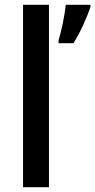

<svg xmlns="http://www.w3.org/2000/svg" viewBox="-20 -780 397 800"><path d="M184 0V-760H76V0ZM357 -760H254C250 -717 236 -651 224 -612V-600H286C316 -647 344 -712 357 -751Z"/></svg>

Font: Noto Sans Thai Medium
Style: Regular
Weight: 500
Designer: Monotype Design Team
Foundry: Monotype Imaging Inc.
Version: Version 1.901